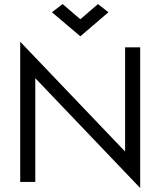

<svg xmlns="http://www.w3.org/2000/svg" viewBox="-20 -901 794 951"><path d="M80.1 -694.3 599.6 -150.4V-666.5H674.3V30.3L154.8 -513.7V0H80.1ZM377.9 -721.2 237.3 -840.3 290 -880.9 377.9 -805.7 465.3 -880.9 517.1 -840.3Z"/></svg>

Font: NMS Futura Pro Book
Style: Regular
Weight: 400
Designer: Blend3rman
Version: Version 0.1